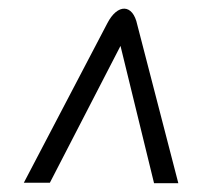

<svg xmlns="http://www.w3.org/2000/svg" viewBox="-20 -546 496 435"><path d="M329 -131H384L291 -490C281 -538 246 -538 223 -493L34 -132H93L253 -442Z"/></svg>

Font: United Sans ExtraLight
Style: Italic
Weight: 200
Italic angle: -8°
Designer: Pablo Impallari, Rodrigo Fuenzalida (Modified by Dan O. Williams)
Version: Version 1.000;PS 001.000;hotconv 1.0.88;makeotf.lib2.5.64775